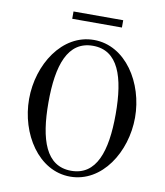

<svg xmlns="http://www.w3.org/2000/svg" viewBox="-94 -939 889 1035"><g transform="rotate(10 350.0 -422.0)"><path d="M224 -822H496V-862H224ZM176 -356C176 -560 222 -698 360 -698C498 -698 544 -560 544 -356C544 -152 498 -14 360 -14C222 -14 176 -152 176 -356ZM70 -356C70 -167 186 18 360 18C534 18 650 -167 650 -356C650 -545 534 -730 360 -730C186 -730 70 -545 70 -356Z"/></g></svg>

Font: Old Standard
Style: Regular
Weight: 400
Designer: Alexey Kryukov <alexios@thessalonica.org.ru>
Version: Version 2.0